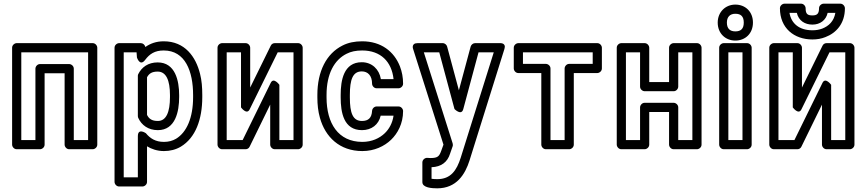

<svg xmlns="http://www.w3.org/2000/svg" viewBox="-20 -788 4722 1046"><path d="M460 -25H382V-414C382 -429 368 -439 357 -439H198C183 -439 173 -425 173 -414V-25H96V-503H460ZM485 25C496 25 510 15 510 0V-528C510 -539 500 -553 485 -553H71C60 -553 46 -543 46 -528V0C46 11 56 25 71 25H198C209 25 223 15 223 0V-389H332V0C332 11 342 25 357 25Z M1032 -270V-259C1032 -146 997 -67 939 -32C920 -21 899 -15 873 -15C827 -15 798 -34 775 -62C775 -62 731 -93 731 -46V178H654V-503H724L726 -475C726 -475 742 -423 771 -462C795 -494 823 -513 872 -513C989 -513 1032 -400 1032 -270ZM772 -532C769 -544 759 -553 747 -553H629C618 -553 604 -543 604 -528V203C604 214 614 228 629 228H756C767 228 781 218 781 203V9C805 24 837 35 873 35C907 35 938 27 965 11C1045 -37 1082 -137 1082 -259V-270C1082 -312 1079 -350 1070 -385C1047 -479 987 -563 872 -563C831 -563 799 -551 772 -532ZM840 -79C936 -79 956 -181 956 -259V-270C956 -348 935 -448 839 -448C787 -448 752 -422 733 -384C731 -381 731 -376 731 -373V-156C731 -152 732 -149 733 -146C751 -106 788 -79 840 -79ZM840 -129C808 -129 792 -140 781 -162V-367C792 -387 807 -398 839 -398C885 -398 906 -351 906 -270V-259C906 -178 886 -129 840 -129Z M1493 -503H1579V-25H1502V-326C1502 -326 1471 -369 1455 -337L1302 -25H1215V-503H1293V-203C1293 -203 1324 -160 1340 -192ZM1477 -553C1468 -553 1459 -548 1455 -539L1343 -311V-528C1343 -539 1333 -553 1318 -553H1190C1179 -553 1165 -543 1165 -528V0C1165 11 1175 25 1190 25H1318C1327 25 1336 20 1340 11L1452 -218V0C1452 11 1462 25 1477 25H1604C1615 25 1629 15 1629 0V-528C1629 -539 1619 -553 1604 -553Z M1759 -257V-271C1759 -387 1802 -462 1868 -495C1891 -507 1919 -513 1953 -513C2054 -513 2114 -452 2124 -357H2055C2046 -411 2006 -449 1951 -449C1852 -449 1836 -350 1836 -271V-257C1836 -176 1852 -79 1952 -79C2004 -79 2043 -109 2054 -158H2124C2118 -116 2099 -84 2076 -62C2048 -35 2006 -15 1954 -15C1822 -15 1759 -117 1759 -257ZM1886 -257V-271C1886 -355 1902 -399 1951 -399C1984 -399 2007 -376 2007 -332C2007 -321 2017 -307 2032 -307H2151C2162 -307 2176 -317 2176 -332C2176 -366 2170 -397 2159 -426C2127 -508 2056 -563 1953 -563C1913 -563 1877 -556 1846 -540C1758 -496 1709 -399 1709 -271V-257C1709 -218 1713 -181 1723 -146C1752 -42 1830 35 1954 35C2019 35 2074 9 2111 -27C2146 -61 2176 -114 2176 -183C2176 -194 2166 -208 2151 -208H2032C2020 -208 2008 -198 2007 -184C2005 -146 1987 -129 1952 -129C1902 -129 1886 -172 1886 -257Z M2331 123C2384 121 2418 95 2432 49L2446 9C2448 4 2447 -2 2446 -7L2289 -503H2373L2456 -194C2456 -194 2494 -155 2504 -194L2587 -503H2670L2490 71C2468 140 2436 188 2362 188C2350 188 2339 187 2331 186ZM2362 238C2467 238 2514 162 2538 86L2728 -521C2739 -555 2706 -553 2704 -553H2568C2558 -553 2547 -545 2544 -534L2480 -296L2416 -534C2414 -543 2404 -553 2392 -553H2255C2219 -553 2230 -522 2231 -520L2396 0L2384 33C2373 63 2366 73 2325 73C2322 73 2314 72 2306 72C2295 72 2281 82 2281 97V204C2281 235 2333 238 2362 238Z M3209 -440H3081C3066 -440 3056 -426 3056 -415V-25H2979V-415C2979 -430 2965 -440 2954 -440H2829V-503H3209ZM3234 -390C3245 -390 3259 -400 3259 -415V-528C3259 -539 3249 -553 3234 -553H2804C2793 -553 2779 -543 2779 -528V-415C2779 -404 2789 -390 2804 -390H2929V0C2929 11 2939 25 2954 25H3081C3092 25 3106 15 3106 0V-390Z M3752 -25H3675V-203C3675 -218 3661 -228 3650 -228H3492C3477 -228 3467 -214 3467 -203V-25H3390V-503H3467V-316C3467 -301 3481 -291 3492 -291H3650C3665 -291 3675 -305 3675 -316V-503H3752ZM3777 25C3788 25 3802 15 3802 0V-528C3802 -539 3792 -553 3777 -553H3650C3639 -553 3625 -543 3625 -528V-341H3517V-528C3517 -539 3507 -553 3492 -553H3365C3354 -553 3340 -543 3340 -528V0C3340 11 3350 25 3365 25H3492C3503 25 3517 15 3517 0V-178H3625V0C3625 11 3635 25 3650 25Z M4025 -25H3948V-503H4025ZM4050 25C4061 25 4075 15 4075 0V-528C4075 -539 4065 -553 4050 -553H3923C3912 -553 3898 -543 3898 -528V0C3898 11 3908 25 3923 25ZM3986 -617C3957 -617 3940 -632 3940 -665C3940 -697 3958 -713 3986 -713C4016 -713 4032 -699 4032 -665C4032 -631 4016 -617 3986 -617ZM3986 -567C4041 -567 4082 -606 4082 -665C4082 -724 4041 -763 3986 -763C3932 -763 3890 -722 3890 -665C3890 -606 3932 -567 3986 -567Z M4499 -503H4585V-25H4508V-326C4508 -326 4477 -369 4461 -337L4308 -25H4221V-503H4299V-203C4299 -203 4330 -160 4346 -192ZM4483 -553C4474 -553 4465 -548 4461 -539L4349 -311V-528C4349 -539 4339 -553 4324 -553H4196C4185 -553 4171 -543 4171 -528V0C4171 11 4181 25 4196 25H4324C4333 25 4342 20 4346 11L4458 -218V0C4458 11 4468 25 4483 25H4610C4621 25 4635 15 4635 0V-528C4635 -539 4625 -553 4610 -553ZM4281 -718H4321C4331 -675 4365 -654 4406 -654C4448 -654 4480 -678 4489 -718H4531C4523 -672 4495 -646 4459 -632C4443 -626 4426 -623 4406 -623C4335 -623 4291 -659 4281 -718ZM4406 -573C4431 -573 4455 -577 4477 -586C4535 -608 4583 -659 4583 -743C4583 -754 4573 -768 4558 -768H4467C4456 -768 4442 -758 4442 -743C4442 -713 4431 -704 4406 -704C4379 -704 4369 -712 4369 -743C4369 -754 4359 -768 4344 -768H4254C4243 -768 4229 -758 4229 -743C4229 -635 4306 -573 4406 -573Z"/></svg>

Font: Asimov
Style: NarOu
Weight: 500
Designer: Google
Version: Version 2.000980; 2014